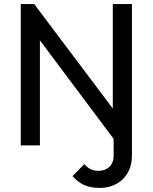

<svg xmlns="http://www.w3.org/2000/svg" viewBox="-20 -714 750 943"><path d="M82 0H176V-516L538 -32V51C538 101 504 125 464 125C434 125 413 114 394 92L336 151C370 189 408 209 470 209C554 209 628 154 628 50V-694H534V-181L148 -694H82Z"/></svg>

Font: MV Cash
Style: Regular
Weight: 400
Designer: Rodrigo Fuenzalida
Foundry: fragTYPE
Version: Version 1.100;Glyphs 3.1.2 (3151)